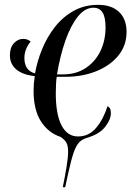

<svg xmlns="http://www.w3.org/2000/svg" viewBox="-20 -566 553 795"><path d="M240 209Q249 165 255.5 125.5Q262 86 262 61Q262 39 255.5 26Q249 13 231 1Q180 -16 149.5 -63.5Q119 -111 119 -191Q119 -220 124 -251Q74 -256 47.5 -278.5Q21 -301 21 -337Q21 -369 37.5 -387Q54 -405 76 -405Q86 -405 93.5 -402Q101 -399 107 -394Q96 -381 88.5 -363.5Q81 -346 81 -326Q81 -274 125 -262Q134 -313 154.5 -363Q175 -413 207.5 -454.5Q240 -496 285 -521Q330 -546 386 -546Q442 -546 473 -516.5Q504 -487 504 -434Q504 -378 470.5 -336.5Q437 -295 379.5 -271.5Q322 -248 251 -248H215Q213 -239 212 -217.5Q211 -196 211 -180Q211 -92 235 -46.5Q259 -1 303 -1Q348 -1 378 -36.5Q408 -72 425 -126Q431 -124 435 -117.5Q439 -111 439 -97Q439 -71 416 -41.5Q393 -12 348 2H349Q330 7 317 15.5Q304 24 294 44Q284 64 274 103Q264 142 250 209ZM241 -258Q295 -258 334.5 -284Q374 -310 395.5 -354Q417 -398 417 -453Q417 -495 404.5 -514.5Q392 -534 367 -534Q332 -534 302.5 -497.5Q273 -461 251 -398.5Q229 -336 216 -258Z"/></svg>

Font: Noto Serif Display Condensed
Style: Italic
Weight: 400
Width: 3
Italic angle: -12°
Designer: Monotype Design Team
Foundry: Monotype Imaging Inc.
Version: Version 2.009